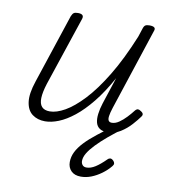

<svg xmlns="http://www.w3.org/2000/svg" viewBox="-84 -589 814 907"><g transform="rotate(10 323.0 -136.0)"><path d="M152 16Q116 16 91 -2.5Q66 -21 60.5 -60.5Q55 -100 76 -162L186 -494Q191 -506 197 -510.5Q203 -515 217 -515Q233 -515 239 -509Q245 -503 241 -491L130 -159Q117 -118 116 -90Q115 -62 127.5 -48Q140 -34 166 -34Q198 -34 238.5 -57Q279 -80 325.5 -129.5Q372 -179 421 -259.5Q470 -340 517 -455L530 -495Q534 -508 540.5 -512Q547 -516 560 -516Q577 -516 583.5 -510.5Q590 -505 585 -493L456 -101Q448 -76 446 -61Q444 -46 448.5 -39Q453 -32 464 -32Q481 -32 498.5 -44Q516 -56 532.5 -73.5Q549 -91 562 -108Q569 -116 575.5 -116Q582 -116 590 -110Q600 -104 601 -97.5Q602 -91 597 -85Q585 -68 563.5 -44Q542 -20 513.5 -2Q485 16 452 16Q428 16 414 6.5Q400 -3 395.5 -20.5Q391 -38 394 -62.5Q397 -87 406 -115L448 -243Q409 -172 369 -122.5Q329 -73 290.5 -42.5Q252 -12 217 2Q182 16 152 16ZM364 244Q334 244 317.5 227.5Q301 211 301 185Q301 160 312.5 136.5Q324 113 347 88.5Q370 64 404.5 37Q439 10 484 -23L529 -22V-17Q489 12 457.5 38.5Q426 65 403.5 88.5Q381 112 369 132Q357 152 357 170Q357 181 363.5 189Q370 197 383 197Q403 197 425 183Q447 169 474 142Q478 137 485.5 135.5Q493 134 502 143Q508 149 508.5 155.5Q509 162 503 169Q485 191 461.5 208Q438 225 413.5 234.5Q389 244 364 244Z"/></g></svg>

Font: Playwrite US Trad ExtraLight
Style: Regular
Weight: 250
Designer: Veronika Burian, José Scaglione
Foundry: TypeTogether
Version: Version 1.003